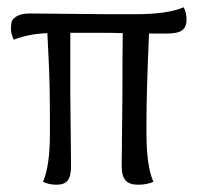

<svg xmlns="http://www.w3.org/2000/svg" viewBox="-20 -504 552 527"><path d="M173 -244 175 -49Q175 -21 166 -9Q157 3 135.5 3Q114 3 98 -5Q117 -48 117 -138V-169Q117 -276 113.5 -341.5Q110 -407 110 -413Q58 -411 18 -395Q10 -411 10 -424.5Q10 -438 12.5 -445.5Q15 -453 27 -460Q39 -467 62 -467L280 -465H351Q441 -465 484 -484Q492 -470 492 -450Q492 -430 480 -421Q468 -412 440 -412H389Q382 -251 382 -169V-138Q382 -48 401 -5Q383 3 359 3Q335 3 324.5 -9Q314 -21 314 -49L316 -244Q316 -370 317 -413Q293 -414 249 -414H173Z"/></svg>

Font: Overlock
Style: Regular
Weight: 400
Designer: Dario Muhafara
Foundry: Dario Manuel Muhafara
Version: Version 1.001